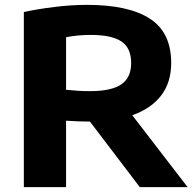

<svg xmlns="http://www.w3.org/2000/svg" viewBox="-20 -769 804 789"><path d="M78 0V-719.5Q132 -731.5 202 -740.2Q272 -749 337.5 -749Q508.5 -749 596 -692.2Q683.5 -635.5 683.5 -510.5Q683.5 -430 642 -376.2Q600.5 -322.5 523.5 -295.5L751 0H554.5L349.5 -269.5Q346.5 -269.5 343.5 -269.5Q319.5 -269.5 297.5 -270.5Q275.5 -271.5 251.5 -273V0ZM351 -394.5Q437 -394.5 478 -422Q519 -449.5 519 -510Q519 -572 478.8 -598.8Q438.5 -625.5 353 -625.5Q324.5 -625.5 299.5 -623Q274.5 -620.5 251.5 -616V-400Q276.5 -397.5 300 -396Q323.5 -394.5 351 -394.5Z"/></svg>

Font: Encode Sans Exp
Style: Bold
Weight: 700
Width: 7
Designer: Multiple Designers
Foundry: Impallari Type
Version: Version 3.002; ttfautohint (v1.8.3) -l 8 -r 50 -G 200 -x 14 